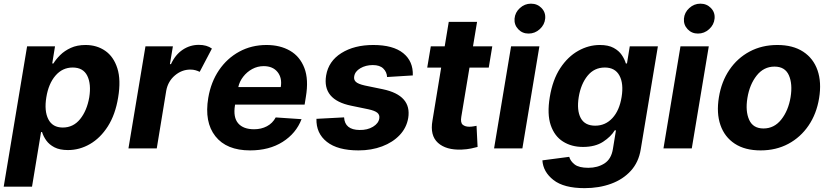

<svg xmlns="http://www.w3.org/2000/svg" viewBox="-39 -793 4436 1026"><path d="M-19.2 204.5 105.8 -545.5H255L240.1 -453.8H246.4Q259.9 -476.2 282.8 -498.9Q305.8 -521.7 339.3 -537.1Q372.9 -552.6 418.3 -552.6Q478.3 -552.6 523.3 -521.5Q568.2 -490.4 588.1 -428.1Q608 -365.8 592.3 -272Q577.4 -180.8 537.5 -118.1Q497.5 -55.4 441.9 -23.3Q386.4 8.9 324.2 8.9Q280.2 8.9 252.1 -5.7Q224.1 -20.2 208.3 -42.4Q192.5 -64.6 185.7 -87.4H180.4L132.1 204.5ZM208.5 -272.7Q196.7 -199.9 219.3 -155.7Q241.8 -111.5 296.5 -111.5Q352.6 -111.5 389 -156.4Q425.4 -201.3 437.9 -272.7Q449.2 -343.8 427.4 -388Q405.5 -432.2 349.4 -432.2Q294.7 -432.2 257.5 -389Q220.2 -345.9 208.5 -272.7Z M647.4 0 738.3 -545.5H884.9L869 -450.3H874.6Q898.1 -501.1 937.3 -527.2Q976.6 -553.3 1023.1 -553.3Q1066.4 -553.3 1093.4 -533.4L1028.1 -409.1Q1018.1 -414.1 1005.9 -417.6Q993.6 -421.2 978 -421.2Q932.5 -421.2 895.6 -389.9Q858.7 -358.7 849.4 -308.6L798.7 0Z M1297.6 10.7Q1171.5 10.7 1111.9 -65Q1052.2 -140.6 1073.9 -270.2Q1088.1 -354.4 1131.2 -418Q1174.4 -481.5 1239.7 -517Q1305 -552.6 1385.3 -552.6Q1457.7 -552.6 1510.7 -522Q1563.6 -491.5 1587.4 -429.9Q1611.2 -368.3 1595.5 -275.6L1588.8 -234H1217.3L1216.6 -230.1Q1206.3 -165.8 1233.7 -134.1Q1261 -102.3 1318.9 -102.3Q1356.9 -102.3 1387.3 -118.3Q1417.6 -134.2 1434.3 -165.5L1572.4 -156.2Q1543.3 -80.3 1471.4 -34.8Q1399.5 10.7 1297.6 10.7ZM1234.4 -327.8H1461.3Q1469.5 -376.4 1444.2 -408Q1419 -439.6 1370 -439.6Q1337.4 -439.6 1308.9 -424.2Q1280.5 -408.7 1260.7 -383.2Q1240.8 -357.6 1234.4 -327.8Z M2166.9 -389.9 2029.5 -381.4Q2028.1 -408.4 2009.2 -426.8Q1990.4 -445.3 1953.1 -445.3Q1915.5 -445.3 1886.5 -428.3Q1857.6 -411.2 1853.7 -384.6Q1850.5 -367.2 1862.6 -355.6Q1874.6 -344.1 1911.2 -335.9L2007.1 -316.1Q2161.9 -283.4 2142.4 -162.3Q2133.5 -110.1 2096.8 -71.2Q2060 -32.3 2003 -10.8Q1946 10.7 1876.8 10.7Q1765.6 10.7 1707.7 -35Q1649.9 -80.6 1652 -158L1799.7 -165.8Q1803.6 -99.1 1882.5 -98.4Q1924.7 -97.7 1954.4 -115.8Q1984 -133.9 1987.9 -160.5Q1990.8 -179.3 1977.3 -190.5Q1963.8 -201.7 1929 -209.2L1838.1 -228Q1682.2 -259.6 1703.8 -389.9Q1716.6 -466.3 1785.3 -509.4Q1854 -552.6 1955.6 -552.6Q2061.8 -552.6 2115.8 -508.9Q2169.7 -465.2 2166.9 -389.9Z M2591.6 -545.5 2572.8 -431.8H2469.8L2426.1 -169Q2420.8 -137.8 2433.4 -126.8Q2446 -115.8 2468.8 -115.8Q2479.4 -115.8 2490.4 -117.7Q2501.4 -119.7 2507.5 -120.7L2513.1 -7.8Q2500.4 -4.3 2478.9 0.4Q2457.4 5 2427.9 6.4Q2344.8 9.6 2301.3 -29.8Q2257.8 -69.2 2272 -148.8L2318.5 -431.8H2244L2263.1 -545.5H2337.4L2359 -676.1H2510.3L2488.6 -545.5Z M2601.2 0 2692.1 -545.5H2843.4L2752.5 0ZM2785.5 -613.6Q2752.1 -613.6 2730.1 -637.1Q2708.1 -660.5 2710.6 -693.5Q2713.4 -726.6 2739.2 -750Q2764.9 -773.4 2798.3 -773.4Q2832.4 -773.4 2854.9 -750Q2877.5 -726.6 2874.3 -693.5Q2871.1 -660.5 2845.3 -637.1Q2819.6 -613.6 2785.5 -613.6Z M3084.9 212.4Q2974.1 212.4 2918.7 169Q2863.3 125.7 2859.4 63.9L3002.8 45.1Q3008.9 67.8 3031.8 85.8Q3054.7 103.7 3105.1 103.7Q3154.5 103.7 3191.1 80.3Q3227.6 56.8 3236.2 3.2L3252.5 -96.6H3246.1Q3225.9 -62.9 3183.6 -35.3Q3141.3 -7.8 3076.3 -7.8Q3014.9 -7.8 2969.5 -36.6Q2924 -65.3 2903.9 -124.3Q2883.9 -183.2 2898.8 -273.8Q2914.1 -366.8 2954.7 -428.6Q2995.4 -490.4 3051 -521.5Q3106.5 -552.6 3166.2 -552.6Q3212 -552.6 3240.2 -537.1Q3268.5 -521.7 3283.7 -498.9Q3299 -476.2 3305.4 -453.8H3311.4L3326.3 -545.5H3476.6L3384.9 5.3Q3373.9 73.5 3332.2 119.5Q3290.5 165.5 3226.6 188.9Q3162.6 212.4 3084.9 212.4ZM3141.7 -121.4Q3196 -121.4 3233.5 -161.9Q3271 -202.4 3282.7 -274.5Q3294.4 -346.2 3271.1 -389.2Q3247.9 -432.2 3192.8 -432.2Q3136.4 -432.2 3100.7 -388.1Q3065 -344.1 3053.6 -274.5Q3042.3 -203.8 3064.1 -162.6Q3085.9 -121.4 3141.7 -121.4Z M3506.4 0 3597.3 -545.5H3748.6L3657.7 0ZM3690.7 -613.6Q3657.3 -613.6 3635.3 -637.1Q3613.3 -660.5 3615.8 -693.5Q3618.6 -726.6 3644.4 -750Q3670.1 -773.4 3703.5 -773.4Q3737.6 -773.4 3760.1 -750Q3782.7 -726.6 3779.5 -693.5Q3776.3 -660.5 3750.5 -637.1Q3724.8 -613.6 3690.7 -613.6Z M4025.6 10.7Q3942.1 10.7 3887.6 -25Q3833.1 -60.7 3810.9 -124.6Q3788.7 -188.6 3802.6 -273.1Q3816.1 -356.9 3858.7 -419.7Q3901.3 -482.6 3967 -517.6Q4032.7 -552.6 4115.1 -552.6Q4198.2 -552.6 4252.8 -516.9Q4307.5 -481.2 4329.7 -417.3Q4351.9 -353.3 4338.1 -268.5Q4324.6 -185 4281.8 -122.2Q4239 -59.3 4173.5 -24.3Q4108 10.7 4025.6 10.7ZM4040.8 -106.5Q4098 -106.5 4135.8 -154.1Q4173.7 -201.7 4185.7 -273.8Q4197.1 -344.5 4176.5 -390.8Q4155.9 -437.1 4099.8 -437.1Q4042.3 -437.1 4004.4 -389.2Q3966.6 -341.3 3954.9 -269.2Q3943.5 -198.9 3964.3 -152.7Q3985.1 -106.5 4040.8 -106.5Z"/></svg>

Font: Inter UI
Style: Bold Italic
Weight: 700
Italic angle: 9.39999°
Designer: Rasmus Andersson
Foundry: rsms
Version: 3.2;8d6f07862